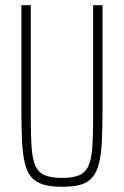

<svg xmlns="http://www.w3.org/2000/svg" viewBox="-20 -708 475 736"><path d="M218 8Q175 8 146.5 -0.5Q118 -9 101 -28Q84 -47 75.5 -81.5Q67 -116 64.5 -167Q62 -218 62 -290V-688H98V-260Q98 -190 101 -144.5Q104 -99 115.5 -73Q127 -47 151.5 -36.5Q176 -26 218 -26Q260 -26 284 -36.5Q308 -47 319.5 -73Q331 -99 334 -144.5Q337 -190 337 -260V-688H373V-290Q373 -218 370.5 -167Q368 -116 359.5 -82Q351 -48 334 -28Q317 -8 289 0Q261 8 218 8Z"/></svg>

Font: Saira ExtraCondensed Thin
Style: Regular
Weight: 250
Width: 2
Designer: Hector Gatti with collaboration of the Omnibus-Type team
Foundry: Omnibus-Type
Version: Version 1.101